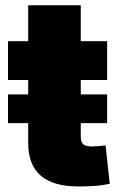

<svg xmlns="http://www.w3.org/2000/svg" viewBox="-20 -689 446 715"><path d="M378.9 -337.4V-230.5H9.8V-337.4ZM378.9 -535.6V-391.1H9.8V-535.6ZM85 -669.4H280.8V-179.7Q280.8 -160.6 289.8 -152.1Q298.8 -143.6 320.8 -143.6Q331.1 -143.6 348.9 -145Q366.7 -146.5 373 -147.9L388.7 -4.9Q361.8 1.5 331.8 3.4Q301.8 5.4 272.9 5.4Q178.2 5.4 131.6 -34.9Q85 -75.2 85 -156.2Z"/></svg>

Font: Inter 20pt Black
Style: Regular
Weight: 900
Version: Version 4.001;git-66647c0bb